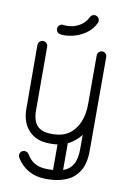

<svg xmlns="http://www.w3.org/2000/svg" viewBox="-96 -743 657 988"><g transform="rotate(10 233.0 -249.0)"><path d="M62 104.2Q58 98 58 90.5Q58 80.4 65.1 72.7Q72.1 65 83.5 65Q90.6 65 96.2 68.4Q101.8 71.8 105 76.8Q123.5 107.6 149.2 121.9Q175 136.2 212.5 136.2H224.9Q267.5 136.2 298.6 125.1Q329.8 113.9 346.2 85.3Q362.8 56.8 362.8 5V-484.4Q362.8 -494.1 370.1 -501.7Q377.5 -509.2 388.2 -509.2Q399 -509.2 405.8 -501.7Q412.5 -494.1 412.5 -484.4V5Q412.5 74 386.9 113.7Q361.4 153.4 318.5 170.3Q275.6 187.2 224.9 187.2H212.5Q165 187.2 126.3 166.2Q87.6 145.1 62 104.2ZM362.8 -228.9Q362.8 -239.6 370.1 -247Q377.5 -254.4 388.2 -254.4Q399 -254.4 405.8 -247Q412.5 -239.6 412.5 -228.9Q412.5 -161.8 387.2 -108.9Q361.9 -56.1 317 -25.9Q272.1 4.4 213.5 4.4H202.1Q133.2 4.4 93.6 -37.4Q54 -79.2 54 -152.4L53 -484.4Q53 -494.1 60.4 -501.7Q67.8 -509.2 78.5 -509.2Q89.2 -509.2 96.6 -501.7Q104 -494.1 104 -484.4L104.4 -152.4Q104.4 -98 128.1 -72Q151.9 -46 202.1 -46H213.5Q259.2 -46 292.8 -68.4Q326.2 -90.8 344.5 -132.2Q362.8 -173.6 362.8 -228.9ZM294.8 150.2Q294.8 161 287.4 168.4Q280 175.8 269.2 175.8Q258.5 175.8 251.1 168.4Q243.8 161 243.8 150.2V-24.5Q243.8 -35.2 251.1 -42.6Q258.5 -50 269.2 -50Q280 -50 287.4 -42.6Q294.8 -35.2 294.8 -24.5ZM293.1 -670.2Q296.6 -678.1 303.6 -682.6Q310.6 -687.1 319.2 -686.1Q329.6 -684.8 336.3 -676.7Q343 -668.6 342 -657.9Q341.6 -656.4 341.2 -654.6Q340.9 -652.8 340.5 -651.2Q323.5 -614.2 291.2 -592.3Q259 -570.4 223.4 -562.3Q187.9 -554.2 160.9 -558.5Q150.1 -559.5 143.4 -567.8Q136.8 -576 138.1 -586.1Q139.1 -596.5 147.1 -603.2Q155 -609.9 165.8 -608.9Q186.6 -605 211.9 -610.1Q237.2 -615.2 259.2 -630.2Q281.1 -645.1 293.1 -670.2Z"/></g></svg>

Font: Libertine-Super Thin
Style: Regular
Weight: 100
Designer: Bastien Sozeau
Foundry: NBR — Bastien Sozeau
Version: Version 2.003;gftools[0.9.33]